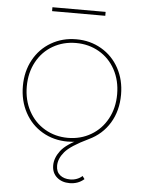

<svg xmlns="http://www.w3.org/2000/svg" viewBox="-59 -719 728 978"><g transform="rotate(5 305.0 -229.5)"><path d="M243 130Q243 92 271 55Q299 18 374 -16L363 -2Q332 3 305 3Q234 3 176.5 -30.5Q119 -64 86.5 -124Q54 -184 54 -259Q54 -334 86.5 -393.5Q119 -453 176.5 -486.5Q234 -520 305 -520Q376 -520 433.5 -486.5Q491 -453 523.5 -393.5Q556 -334 556 -259Q556 -176 518 -113.5Q480 -51 412 -19Q322 24 292.5 59Q263 94 263 130Q263 161 283 177.5Q303 194 335 194Q353 194 369 188Q385 182 397 171L408 186Q392 200 373.5 206.5Q355 213 334 213Q294 213 268.5 190.5Q243 168 243 130ZM536 -259Q536 -329 506 -384.5Q476 -440 423 -470.5Q370 -501 305 -501Q240 -501 187 -470.5Q134 -440 104 -384.5Q74 -329 74 -259Q74 -189 104 -133.5Q134 -78 187 -47Q240 -16 305 -16Q370 -16 423 -47Q476 -78 506 -133.5Q536 -189 536 -259ZM169 -672H441V-652H169Z"/></g></svg>

Font: iiserrat Thin
Style: Regular
Weight: 100
Designer: Akira Ohta
Foundry: Akira Ohta
Version: Version 1.200;Glyphs 3.3.1 (3343)